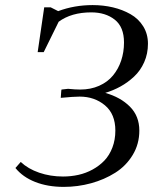

<svg xmlns="http://www.w3.org/2000/svg" viewBox="-20 -731 616 759"><path d="M41 -66.9 62 -90.8Q90.8 -63.5 135 -48.3Q179.2 -33.2 229 -33.2Q260.7 -33.2 290.3 -39.8Q319.8 -46.4 346.4 -61Q373 -75.7 392.8 -96.4Q412.6 -117.2 424.3 -147.7Q436 -178.2 436 -214.8Q436 -280.3 394.8 -314.7Q353.5 -349.1 294.9 -349.1Q271.5 -349.1 220.2 -344.2L222.2 -372.1L223.1 -377L249 -379.9Q277.3 -377 296.9 -377Q338.4 -377 371.8 -391.8Q405.3 -406.7 426.5 -432.4Q447.8 -458 459 -491.5Q470.2 -524.9 470.2 -563Q470.2 -624.5 433.6 -653.3Q397 -682.1 340.8 -682.1Q262.2 -682.1 211.9 -645L152.8 -524.9H128.9L154.8 -702.1H180.2L210 -687Q273.9 -710.9 346.2 -710.9Q388.2 -710.9 426.3 -701.9Q464.4 -692.9 495.8 -675Q527.3 -657.2 546.1 -627Q564.9 -596.7 564.9 -558.1Q564.9 -518.6 550 -485.1Q535.2 -451.7 510 -428.2Q484.9 -404.8 456.5 -389.2Q428.2 -373.5 396 -363.8Q456.5 -346.7 493.7 -309.3Q530.8 -272 530.8 -214.8Q530.8 -161.6 504.6 -118.4Q478.5 -75.2 435.5 -48.1Q392.6 -21 340.1 -6.6Q287.6 7.8 231.9 7.8Q168.5 7.8 119.1 -11.7Q69.8 -31.2 41 -66.9Z"/></svg>

Font: Dihjauti S
Style: Bold Italic
Weight: 700
Italic angle: -9°
Designer: T. Christopher White
Version: Version 3.0.0